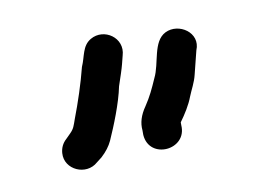

<svg xmlns="http://www.w3.org/2000/svg" viewBox="-40 -697 433 324"><g transform="rotate(-10 177.0 -535.0)"><path d="M256 -476C264.9 -488.2 273.9 -502.4 279 -516C283.4 -527.1 290 -538.2 293 -551L303 -591C315.1 -619.9 281.1 -642 257 -630C233.8 -618.4 236.9 -580.7 225 -557C217.5 -540 212.1 -528.1 202 -513C192.7 -499.7 188.7 -486.7 190 -474V-466C193.1 -422.2 259.1 -428.1 256 -471ZM105 -434 114 -441C122.7 -449 129 -457.3 133 -466C143.5 -489.6 158.3 -525.7 164 -554L171 -575C174.8 -586.5 176.4 -593.7 179 -604C188 -633.2 155.6 -655.4 131 -641C115.1 -631.7 115.6 -614.1 108 -597C101.2 -569.9 90.7 -538.2 81 -513C76.8 -501.3 76 -497 69 -490L61 -482C54.3 -476 50.7 -468.5 50 -459.5C47.9 -430.9 83.9 -415 105 -434Z"/></g></svg>

Font: HoneyBee
Style: Reg
Weight: 400
Foundry: Cannot Into Space Fonts
Version: Version 0.89